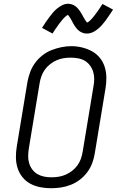

<svg xmlns="http://www.w3.org/2000/svg" viewBox="-20 -991 640 1019"><path d="M251 8Q222 8 193.5 2.5Q165 -3 141 -16Q117 -29 99.5 -50.5Q82 -72 73.5 -98.5Q65 -125 64.5 -154.5Q64 -184 69 -213L126 -558Q131 -584 140.5 -609.5Q150 -635 166.5 -657.5Q183 -680 205.5 -697.5Q228 -715 253.5 -725Q279 -735 305.5 -740.5Q332 -746 358 -746Q388 -746 416 -739Q444 -732 468 -719Q492 -706 509.5 -684.5Q527 -663 535.5 -636.5Q544 -610 544.5 -580.5Q545 -551 540 -522L483 -177Q479 -151 469.5 -125.5Q460 -100 443.5 -77.5Q427 -55 404 -37.5Q381 -20 355.5 -10Q330 0 303.5 4Q277 8 251 8ZM252 -50Q272 -50 291 -53Q310 -56 328.5 -64Q347 -72 363 -84.5Q379 -97 391 -113.5Q403 -130 409.5 -149Q416 -168 419 -187L476 -532Q480 -552 480 -572Q480 -592 474.5 -610Q469 -628 457.5 -643.5Q446 -659 430 -668.5Q414 -678 394.5 -681.5Q375 -685 355 -685Q336 -685 317 -682Q298 -679 280 -671Q262 -663 245.5 -650Q229 -637 217.5 -620.5Q206 -604 199.5 -585.5Q193 -567 190 -548L133 -203Q130 -184 129.5 -164Q129 -144 134.5 -125.5Q140 -107 151 -92Q162 -77 178 -67.5Q194 -58 213 -54Q232 -50 252 -50ZM442 -813Q437 -813 432 -813.5Q427 -814 422.5 -815.5Q418 -817 413.5 -819Q409 -821 405 -823.5Q401 -826 397.5 -829Q394 -832 391 -835Q388 -838 385 -842Q382 -846 379 -850Q376 -854 373.5 -858Q371 -862 369 -866Q367 -870 365 -873.5Q363 -877 360.5 -882Q358 -887 355 -891.5Q352 -896 350 -899.5Q348 -903 345 -907Q342 -911 340 -912Q338 -911 333.5 -908Q329 -905 324.5 -900.5Q320 -896 317 -893Q314 -890 311.5 -887Q309 -884 306.5 -880.5Q304 -877 301 -873.5Q298 -870 294.5 -865.5Q291 -861 288 -856.5Q285 -852 281.5 -847Q278 -842 274 -836.5Q270 -831 266.5 -825Q263 -819 259 -813L203 -843Q214 -861 224.5 -876Q235 -891 244.5 -903.5Q254 -916 262.5 -926Q271 -936 284 -946.5Q297 -957 311.5 -964Q326 -971 341 -971Q351 -971 360.5 -968Q370 -965 378 -959.5Q386 -954 392 -947.5Q398 -941 403.5 -933Q409 -925 413 -918Q417 -911 422.5 -901Q428 -891 432.5 -884Q437 -877 442 -871Q445 -872 449.5 -875Q454 -878 458.5 -882.5Q463 -887 465.5 -890Q468 -893 471 -896Q474 -899 476.5 -902.5Q479 -906 482 -909.5Q485 -913 488 -917.5Q491 -922 494.5 -926.5Q498 -931 501.5 -936Q505 -941 508.5 -946.5Q512 -952 516 -958Q520 -964 524 -970L580 -940Q568 -922 558 -907Q548 -892 538.5 -879.5Q529 -867 520 -857Q511 -847 498.5 -836.5Q486 -826 471.5 -819.5Q457 -813 442 -813Z"/></svg>

Font: Iosevka Slab Light Extended
Style: Italic
Weight: 300
Width: 7
Italic angle: -9°
Monospace: yes
Designer: Belleve Invis
Foundry: Belleve Invis
Version: Version 11.1.0; ttfautohint (v1.8.3)